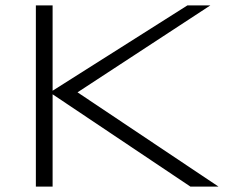

<svg xmlns="http://www.w3.org/2000/svg" viewBox="-20 -691 846 711"><path d="M174.8 -355 673.8 -670.9H758.8L267.1 -349.1L789.1 0H685.1L174.8 -341.8V0H112.8V-670.9H174.8Z"/></svg>

Font: Syncopate
Style: Regular
Weight: 300
Width: 7
Designer: Astigmatic (AOETI)
Foundry: Astigmatic (AOETI)
Version: Version 001.000